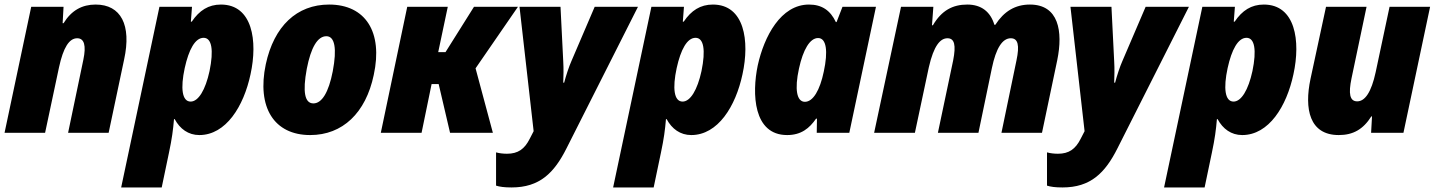

<svg xmlns="http://www.w3.org/2000/svg" viewBox="-23 -583 6299 843"><path d="M-3 0H175L236 -287C255 -375 281 -415 316 -415C347 -415 356 -383 343 -321L276 0H454L522 -322C555 -473 508 -563 397 -563C338 -563 291 -538 256 -481H252L256 -553H114Z M509 240H687L719 87C732 26 737 -13 741 -60H744C767 -17 804 10 852 10C969 10 1047 -116 1077 -257C1109 -403 1086 -563 947 -563C892 -563 852 -537 819 -488H815L820 -553H677ZM814 -137C776 -137 769 -196 788 -284C806 -366 834 -417 871 -417C907 -417 916 -363 897 -271C879 -188 848 -137 814 -137Z M1339 10C1481 10 1583 -87 1618 -254C1659 -442 1582 -563 1422 -563C1280 -563 1180 -468 1144 -301C1104 -112 1180 10 1339 10ZM1353 -129C1315 -129 1305 -179 1324 -281C1342 -374 1371 -424 1410 -424C1447 -424 1457 -370 1438 -270C1420 -177 1390 -129 1353 -129Z M1649 0H1828L1872 -214H1903L1953 0H2141L2065 -283L2251 -553H2058L1933 -354H1901L1943 -553H1765Z M2223 240C2346 240 2410 177 2465 67L2778 -553H2588L2486 -315C2476 -293 2462 -251 2454 -220H2450C2451 -250 2452 -280 2450 -313L2438 -553H2258L2320 -7L2303 26C2280 72 2251 92 2203 92C2186 92 2169 90 2155 86V232C2170 237 2191 240 2223 240Z M2669 240H2847L2879 87C2892 26 2897 -13 2901 -60H2904C2927 -17 2964 10 3012 10C3129 10 3207 -116 3237 -257C3269 -403 3246 -563 3107 -563C3052 -563 3012 -537 2979 -488H2975L2980 -553H2837ZM2974 -137C2936 -137 2929 -196 2948 -284C2966 -366 2994 -417 3031 -417C3067 -417 3076 -363 3057 -271C3039 -188 3008 -137 2974 -137Z M3433 10C3495 10 3531 -20 3560 -62H3564L3563 0H3706L3823 -553H3676L3650 -486H3647C3623 -537 3586 -563 3529 -563C3405 -563 3332 -423 3304 -296C3278 -172 3284 10 3433 10ZM3511 -136C3475 -136 3465 -191 3485 -282C3503 -365 3533 -416 3569 -416C3606 -416 3613 -357 3594 -269C3577 -187 3547 -136 3511 -136Z M3815 0H3994L4055 -287C4077 -384 4106 -415 4137 -415C4168 -415 4175 -385 4162 -318L4095 0H4273L4332 -284C4350 -371 4378 -415 4415 -415C4447 -415 4454 -384 4440 -318L4374 0H4552L4619 -319C4645 -446 4625 -563 4499 -563C4434 -563 4385 -533 4347 -474H4343C4326 -531 4286 -563 4224 -563C4160 -563 4111 -537 4073 -472H4069L4075 -553H3933Z M4642 240C4765 240 4829 177 4884 67L5197 -553H5007L4905 -315C4895 -293 4881 -251 4873 -220H4869C4870 -250 4871 -280 4869 -313L4857 -553H4677L4739 -7L4722 26C4699 72 4670 92 4622 92C4605 92 4588 90 4574 86V232C4589 237 4610 240 4642 240Z M5088 240H5266L5298 87C5311 26 5316 -13 5320 -60H5323C5346 -17 5383 10 5431 10C5548 10 5626 -116 5656 -257C5688 -403 5665 -563 5526 -563C5471 -563 5431 -537 5398 -488H5394L5399 -553H5256ZM5393 -137C5355 -137 5348 -196 5367 -284C5385 -366 5413 -417 5450 -417C5486 -417 5495 -363 5476 -271C5458 -188 5427 -137 5393 -137Z M5855 10C5918 10 5962 -15 5998 -72H6001L5997 0H6139L6256 -553H6078L6017 -266C5998 -178 5970 -138 5936 -138C5903 -138 5897 -172 5911 -239L5977 -553H5799L5731 -237C5703 -105 5726 10 5855 10Z"/></svg>

Font: Noto Sans SemiCondensed Black
Style: Italic
Weight: 900
Width: 4
Italic angle: -12°
Designer: Monotype Design Team
Foundry: Monotype Imaging Inc.
Version: Version 2.013